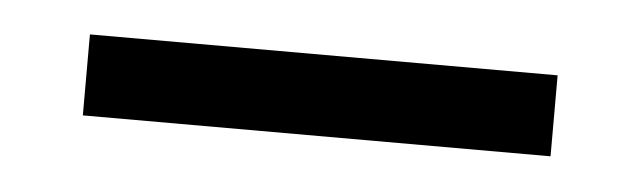

<svg xmlns="http://www.w3.org/2000/svg" viewBox="-23 -291 457 137"><g transform="rotate(5 205.0 -223.0)"><path d="M38 -194V-252H373V-194Z"/></g></svg>

Font: Teachers
Style: Regular
Weight: 400
Designer: Alfredo Marco Pradil, Chank Diesel
Version: Version 1.001